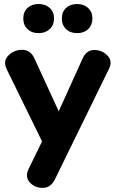

<svg xmlns="http://www.w3.org/2000/svg" viewBox="-20 -749 575 956"><path d="M254 143Q233 186 193.5 186.5Q154 187 128.5 159.5Q103 132 123 91L208 -83L258 -163L391 -457Q410 -500 449.5 -500Q489 -500 515.5 -472Q542 -444 522 -405ZM230 38 13 -405Q-6 -445 22 -473Q50 -501 91 -501Q132 -501 152 -457L287 -163ZM364 -584Q330 -584 309 -604Q288 -624 288 -657Q288 -690 309 -709.5Q330 -729 364 -729Q397 -729 418.5 -709.5Q440 -690 440 -657Q440 -624 419 -604Q398 -584 364 -584ZM172 -584Q138 -584 117 -604Q96 -624 96 -657Q96 -690 117 -709.5Q138 -729 172 -729Q206 -729 227.5 -709.5Q249 -690 249 -657Q249 -624 227.5 -604Q206 -584 172 -584Z"/></svg>

Font: Nunito VF Beta Light
Style: Regular
Weight: 300
Designer: Vernon Adams
Foundry: newtypography
Version: Version 3.001